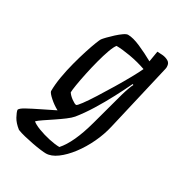

<svg xmlns="http://www.w3.org/2000/svg" viewBox="-240 -617 877 934"><g transform="rotate(30 199.0 -150.0)"><path d="M151 200Q142 200 121 197.5Q100 195 74 190Q48 185 23 179Q-2 173 -19 166Q-47 144 -59.5 121Q-72 98 -74 85Q-71 75 -43.5 60Q-16 45 22 26.5Q60 8 96 -10Q70 -24 47 -44.5Q24 -65 22 -75Q22 -112 29.5 -156Q37 -200 48.5 -243.5Q60 -287 72 -324.5Q84 -362 93.5 -386Q103 -410 106 -414Q111 -421 124.5 -435Q138 -449 154.5 -464Q171 -479 186 -489.5Q201 -500 210 -500Q238 -500 280.5 -481.5Q323 -463 364 -440L374 -500Q385 -500 403 -498.5Q421 -497 436 -488.5Q451 -480 451 -460Q451 -458 451 -454.5Q451 -451 450 -448L363 -73Q352 -24 329 24.5Q306 73 276 112.5Q246 152 213.5 176Q181 200 151 200ZM161 -78Q166 -78 184.5 -103Q203 -128 228 -167.5Q253 -207 279.5 -251Q306 -295 327 -333Q348 -371 358 -393Q312 -409 265 -417Q218 -425 188 -425Q178 -413 167 -382.5Q156 -352 145.5 -312Q135 -272 126.5 -232Q118 -192 113 -161Q108 -130 108 -118Q117 -104 135 -91Q153 -78 161 -78ZM193 140Q243 84 278 -45L329 -233Q336 -257 343 -276Q350 -295 354 -301L349 -304Q329 -262 302.5 -211.5Q276 -161 246 -112.5Q216 -64 186 -27Q175 -14 153 2.5Q131 19 105.5 36Q80 53 58.5 67.5Q37 82 28 91Q40 102 70 113.5Q100 125 134.5 132.5Q169 140 193 140Z"/></g></svg>

Font: Texturina 72pt 72pt Medium
Style: Italic
Weight: 500
Italic angle: -11°
Designer: Guillermo Torres Carreño
Foundry: Omnibus-Type
Version: Version 1.002; ttfautohint (v1.8.3)